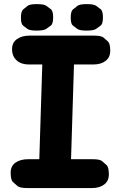

<svg xmlns="http://www.w3.org/2000/svg" viewBox="-20 -909 586 949"><path d="M64 -715.8Q39.6 -699.2 39.6 -666Q39.6 -630.9 62.5 -610.4Q85 -590.3 122.1 -590.3H189L174.3 -122.1H119.6Q81.1 -122.1 57.1 -105.5Q32.7 -88.9 32.7 -55.7Q32.7 -19.5 43.9 -9.5Q55.2 0.5 66.4 10.5Q77.6 20.5 115.2 20.5H434.6Q472.7 20.5 495.6 2.4Q518.6 -15.1 518.1 -48.8Q517.6 -83.5 506.6 -93.3Q495.6 -103 484.6 -112.5Q473.6 -122.1 437.5 -122.1H331.1L345.7 -590.3H441.4Q479.5 -590.3 502.4 -608.4Q525.4 -626 524.9 -659.7Q524.4 -694.3 513.4 -704.1Q502.4 -713.9 491.5 -723.4Q480.5 -732.9 444.3 -732.9H126Q87.9 -732.9 64 -715.8ZM408.2 -888.7Q373.5 -888.7 362.5 -879.9Q351.6 -871.1 340.6 -862.3Q329.6 -853.5 329.6 -821.3Q329.6 -790.5 340.6 -782.5Q351.6 -774.4 362.3 -766.1Q373 -757.8 407.2 -757.8Q443.4 -757.8 454.8 -766.1Q466.3 -774.4 477.5 -782.7Q488.8 -791 488.8 -822.8Q488.8 -855 477.5 -863.5Q466.3 -872.1 455.1 -880.4Q443.8 -888.7 408.2 -888.7ZM161.6 -888.7Q127 -888.7 116.2 -879.9Q105.5 -871.1 94.5 -862.3Q83.5 -853.5 83.5 -821.3Q83.5 -790.5 94.2 -782.5Q105 -774.4 115.7 -766.1Q126.5 -757.8 160.6 -757.8Q196.8 -757.8 208.3 -766.1Q219.7 -774.4 231.2 -782.7Q242.7 -791 242.7 -822.8Q242.7 -855 231.4 -863.5Q220.2 -872.1 208.7 -880.4Q197.3 -888.7 161.6 -888.7Z"/></svg>

Font: Comic Relief
Style: Bold
Weight: 700
Designer: Jeff Davis
Foundry: Loudifier
Version: Version 1.200; ttfautohint (v1.8.4.7-5d5b)